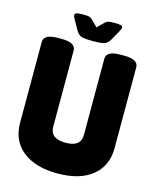

<svg xmlns="http://www.w3.org/2000/svg" viewBox="-127 -946 844 1040"><g transform="rotate(15 295.0 -426.0)"><path d="M296 8Q171 8 100.5 -48.5Q30 -105 30 -205V-659Q30 -679 49 -690.5Q68 -702 110 -702H129Q171 -702 190 -690.5Q209 -679 209 -659V-230Q209 -164 296 -164Q381 -164 381 -230V-659Q381 -679 400 -690.5Q419 -702 461 -702H480Q522 -702 541 -690.5Q560 -679 560 -659V-205Q560 -105 490.5 -48.5Q421 8 296 8ZM385 -860Q405 -860 417.5 -857.5Q430 -855 430 -844Q430 -840 427.5 -834.5Q425 -829 421 -822L392 -770Q378 -745 358 -739.5Q338 -734 296 -734Q254 -734 234 -739.5Q214 -745 200 -770L171 -822Q167 -829 164.5 -834.5Q162 -840 162 -844Q162 -854 174 -857Q186 -860 207 -860Q227 -860 239 -858Q251 -856 264 -843L296 -811L328 -843Q341 -856 353 -858Q365 -860 385 -860Z"/></g></svg>

Font: Asap Condensed Black
Style: Regular
Weight: 900
Width: 3
Designer: Pablo Cosgaya
Foundry: Omnibus-Type
Version: Version 3.001; ttfautohint (v1.8.4.7-5d5b)